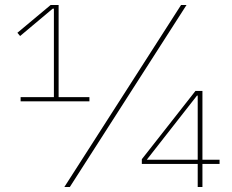

<svg xmlns="http://www.w3.org/2000/svg" viewBox="-20 -753 934 773"><path d="M340 -345H63V-362H197V-718H192L61 -608L50 -621L184 -733H216V-362H340ZM261 0H239L709 -733H731ZM795 0H776V-93H551V-112L767 -387H795V-110H864V-93H795ZM773 -368 571 -110H776V-368Z"/></svg>

Font: IBM Plex Sans JP Thin
Style: Regular
Weight: 100
Designer: Mike Abbink; Paul van der Laan; Pieter van Rosmalen; Wujin Sim; Yejin Wi; Jinhee Kim; Boomi Park; Yona Kim; Kichan Ma
Foundry: Sandoll Inc.
Version: Version 1.001